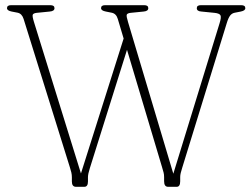

<svg xmlns="http://www.w3.org/2000/svg" viewBox="-20 -720 968 740"><path d="M738.5 -688.5Q738.5 -700 754 -700H910Q925.5 -700 925.5 -688.5Q925.5 -679 908 -675.5L885 -671Q874 -669 867 -660Q860 -651 854 -631L682 -72.5Q678.5 -61.5 676.5 -53.2Q674.5 -45 674.5 -37.5V-21.5Q674.5 0 661 0H628Q612.5 0 612.5 -21.5V-37.5Q612.5 -47.5 610.5 -55Q608.5 -62.5 604.5 -76L469.5 -528L326.5 -72.5Q319 -49.5 319 -37V-20.5Q319 0 305 0H273Q257 0 257 -20.5V-37Q257 -46 255 -55Q253 -64 249.5 -74.5L71 -647Q64.5 -667.5 48 -671L25 -675.5Q7 -679 7 -688.5Q7 -700 22.5 -700H174Q190 -700 190 -688.5Q190 -677 171.5 -675.5L121.5 -670.5Q108.5 -669 106.2 -663.2Q104 -657.5 111 -635L292 -51.5L456.5 -571.5L434 -647Q428 -667.5 410.5 -671L388 -675.5Q369.5 -679 369.5 -688.5Q369.5 -700 385 -700H536Q551.5 -700 551.5 -688.5Q551.5 -677 533.5 -675.5L483.5 -670.5Q470.5 -669 468.5 -663.2Q466.5 -657.5 473.5 -635L648 -50.5L826 -629.5Q833.5 -653 829.8 -660.8Q826 -668.5 806.5 -670.5L756.5 -675.5Q738.5 -676.5 738.5 -688.5Z"/></svg>

Font: Fraunces 72pt SuperSoft Thin
Style: Regular
Weight: 100
Version: Version 1.000;[b76b70a41]